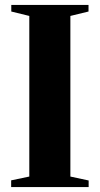

<svg xmlns="http://www.w3.org/2000/svg" viewBox="-20 -763 407 783"><path d="M99.5 -43V-698L26 -716V-743H341V-716L267 -698V-43L341.5 -27V0H25.5V-27.5Z"/></svg>

Font: Merriweather 120pt ExtraBold
Style: Regular
Weight: 800
Version: Version 2.100